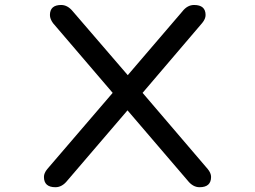

<svg xmlns="http://www.w3.org/2000/svg" viewBox="-20 -742 1040 783"><path d="M159.2 -20.5Q159.2 -36.1 172.9 -52.7L439.5 -363.3L196.3 -647.5Q183.6 -665 183.6 -680.7Q183.6 -721.7 229.5 -721.7Q255.9 -721.7 277.3 -695.3L501 -435.5L723.6 -695.3Q744.1 -721.7 771.5 -721.7Q818.4 -721.7 818.4 -680.7Q818.4 -665 804.7 -648.4L561.5 -363.3L827.1 -52.7Q840.8 -36.1 840.8 -20.5Q840.8 21.5 793.9 21.5Q766.6 21.5 745.1 -5.9L500 -292L254.9 -5.9Q233.4 21.5 206.1 21.5Q159.2 21.5 159.2 -20.5Z"/></svg>

Font: jf-openhuninn-1.0
Style: Regular
Weight: 400
Designer: [Kosugi Maru]
      Designed by Motoya company      

      [Varela Round]
      Joe Prince(Latin component); Avraham Co
Foundry: justfont CO.,LTD.
Version: 1.0